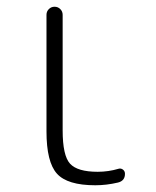

<svg xmlns="http://www.w3.org/2000/svg" viewBox="-20 -540 464 570"><path d="M263 10Q180 10 149 -24.5Q118 -59 118 -150V-496Q118 -506 125 -513Q132 -520 142 -520Q152 -520 159 -513Q166 -506 166 -496V-153Q166 -78 188 -54Q210 -30 270 -30Q302 -30 332 -39Q339 -41 345 -36.5Q351 -32 351 -24Q351 -3 330 2Q296 10 263 10Z"/></svg>

Font: Rounded Mplus 1c Light
Style: Regular
Weight: 300
Version: Version 1.059.20150529